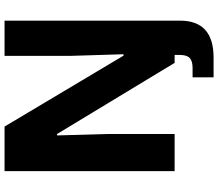

<svg xmlns="http://www.w3.org/2000/svg" viewBox="-76 -692 936 823"><g transform="rotate(-90 391.5 -281.0)"><path d="M69 0V-729H260L564 -219H570L563 -447V-729H714V23Q714 167 556 167H471V77H512Q541 77 554 64.5Q567 52 567 22V0H533L228 -504H222L228 -293V0Z"/></g></svg>

Font: Mona Sans
Style: Bold
Weight: 700
Designer: Deni Anggara
Foundry: GitHub
Version: Version 2.000;Glyphs 3.2.3 (3260)